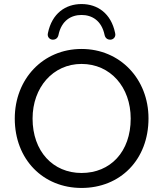

<svg xmlns="http://www.w3.org/2000/svg" viewBox="-20 -920 807 949"><path d="M383 9C574 9 714 -130 714 -335C714 -529 574 -678 383 -678C192 -678 53 -529 53 -334C53 -132 193 9 383 9ZM383 -65C242 -65 141 -172 141 -334C141 -488 242 -604 383 -604C526 -604 626 -489 626 -334C626 -169 525 -65 383 -65ZM239 -724C256 -723 266 -733 269 -747C284 -819 332 -846 383 -846C434 -846 482 -819 497 -747C500 -733 510 -723 527 -724C541 -725 554 -738 549 -757C529 -854 462 -900 383 -900C304 -900 237 -854 217 -757C212 -738 225 -725 239 -724Z"/></svg>

Font: SN Pro Book
Style: Regular
Weight: 350
Designer: Tobias Whetton
Foundry: Supernotes
Version: Version 1.003;Glyphs 3.3 (3324)